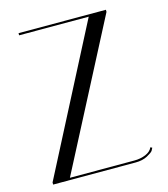

<svg xmlns="http://www.w3.org/2000/svg" viewBox="-106 -783 757 866"><g transform="rotate(-15 272.5 -350.0)"><path d="M61 -690V-700H469V-690L116 -10H417Q446 -10 470 -20Q494 -30 502 -49L510 -45Q508 -40 503.5 -32.5Q499 -25 476 -12.5Q453 0 420 0H35V-10L386 -690Z"/></g></svg>

Font: Italiana
Style: Regular
Weight: 400
Designer: Santiago Orozco
Foundry: Santiago Orozco
Version: Version 001.001